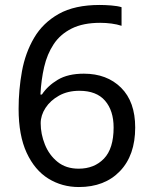

<svg xmlns="http://www.w3.org/2000/svg" viewBox="-20 -744 612 774"><path d="M55 -305Q55 -382 68.5 -456.5Q82 -531 117.5 -591.5Q153 -652 217 -688Q281 -724 382 -724Q403 -724 428.5 -722Q454 -720 470 -715V-640Q452 -646 429.5 -649Q407 -652 384 -652Q315 -652 269 -629Q223 -606 196.5 -566Q170 -526 158 -474Q146 -422 143 -363H149Q172 -398 213 -422.5Q254 -447 318 -447Q411 -447 468 -390.5Q525 -334 525 -230Q525 -118 463.5 -54Q402 10 298 10Q230 10 175 -24Q120 -58 87.5 -128Q55 -198 55 -305ZM297 -64Q360 -64 399 -104.5Q438 -145 438 -230Q438 -298 403.5 -338Q369 -378 300 -378Q253 -378 218 -358.5Q183 -339 163.5 -309Q144 -279 144 -247Q144 -204 161 -161.5Q178 -119 212 -91.5Q246 -64 297 -64Z"/></svg>

Font: Noto Sans Khojki
Style: Regular
Weight: 400
Designer: Monotype Design Team
Foundry: Monotype Imaging Inc.
Version: Version 2.003; ttfautohint (v1.8.4.7-5d5b)